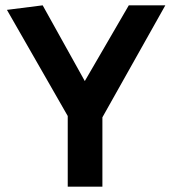

<svg xmlns="http://www.w3.org/2000/svg" viewBox="-20 -700 645 720"><path d="M234 0V-265L6 -663L140 -680L298 -396L463 -680H600L364 -260V0Z"/></svg>

Font: Palanquin Dark
Style: Regular
Weight: 400
Designer: Pria Ravichandran
Version: Version 1.001